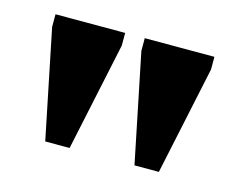

<svg xmlns="http://www.w3.org/2000/svg" viewBox="-53 -744 527 426"><g transform="rotate(15 210.0 -531.0)"><path d="M79 -391.5 28 -641V-670H188V-641L135 -391.5ZM284 -391.5 233 -641V-670H393V-641L340 -391.5Z"/></g></svg>

Font: Newsreader 16pt ExtraBold
Style: Regular
Weight: 800
Designer: Hugues Gentile
Foundry: Production Type
Version: Version 1.003; ttfautohint (v1.8.3)